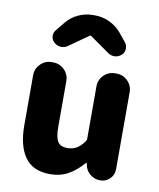

<svg xmlns="http://www.w3.org/2000/svg" viewBox="-93 -925 840 1012"><g transform="rotate(10 326.5 -419.5)"><path d="M243.2 13.7Q152.3 13.7 109.4 -46.4Q66.4 -106.4 66.4 -216.8V-484.4Q66.4 -519.5 91.3 -544.4Q116.2 -569.3 151.4 -569.3H159.2Q194.3 -569.3 219.2 -544.4Q244.1 -519.5 244.1 -484.4V-239.3Q244.1 -181.6 259.3 -159.7Q274.4 -137.7 309.6 -137.7Q337.9 -137.7 358.4 -149.4Q378.9 -161.1 399.4 -188.5Q405.3 -195.3 405.3 -206.1V-484.4Q405.3 -519.5 430.2 -544.4Q455.1 -569.3 490.2 -569.3H498Q533.2 -569.3 558.1 -544.4Q583 -519.5 583 -484.4V-72.3Q583 -42 562 -21Q541 0 510.7 0H508.8Q478.5 0 455.1 -20Q431.6 -40 426.8 -70.3L425.8 -76.2Q424.8 -78.1 422.9 -78.1Q420.9 -78.1 419.9 -76.2Q381.8 -32.2 339.8 -9.3Q297.9 13.7 243.2 13.7ZM147.5 -672.9Q131.8 -686.5 131.8 -708Q131.8 -725.6 143.6 -739.3L182.6 -787.1Q208 -817.4 244.6 -834.5Q281.2 -851.6 322.3 -851.6H334Q374 -851.6 410.6 -834.5Q447.3 -817.4 473.6 -787.1L512.7 -739.3Q523.4 -725.6 523.4 -708Q523.4 -686.5 508.8 -672.9Q494.1 -659.2 473.6 -657.2Q471.7 -657.2 469.7 -657.2Q452.1 -657.2 437.5 -667L332 -741.2Q330.1 -742.2 328.1 -742.2Q326.2 -742.2 324.2 -741.2L218.8 -667Q204.1 -657.2 186.5 -657.2Q184.6 -657.2 182.6 -657.2Q162.1 -659.2 147.5 -672.9Z"/></g></svg>

Font: Gen Jyuu GothicX Heavy
Style: Bold
Weight: 900
Designer: [Source Han Sans]
Ryoko NISHIZUKA  (kana & ideographs); Paul D. Hunt (Latin, Greek & Cyrillic); Wenlong ZHANG  (bopomofo
Version: Version 1.002.20150607